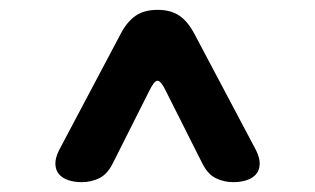

<svg xmlns="http://www.w3.org/2000/svg" viewBox="-20 -690 640 390"><path d="M146 -320Q131 -320 119 -324Q107 -328 100 -336Q93 -344 92.5 -356.5Q92 -369 100 -385L225 -621Q238 -646 255.5 -658Q273 -670 300 -670Q327 -670 344.5 -658Q362 -646 375 -621L500 -385Q508 -369 507.5 -356.5Q507 -344 500 -336Q493 -328 481 -324Q469 -320 454 -320Q435 -320 418.5 -328Q402 -336 391 -358L317 -505Q307 -526 300 -526Q293 -526 283 -505L209 -358Q198 -336 181.5 -328Q165 -320 146 -320Z"/></svg>

Font: Maple Mono SemiBold
Style: Regular
Weight: 600
Monospace: yes
Designer: subframe7536
Version: Version 7.000